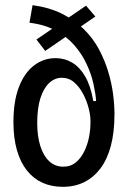

<svg xmlns="http://www.w3.org/2000/svg" viewBox="-20 -710 495 743"><path d="M223 13Q179 13 144 -3Q109 -19 84 -50.5Q59 -82 45.5 -129Q32 -176 32 -237Q32 -319 53.5 -374Q75 -429 112 -457Q149 -485 195 -485Q230 -485 259.5 -467.5Q289 -450 310 -413.5Q331 -377 341 -319H352Q350 -348 341.5 -386Q333 -424 315 -462.5Q297 -501 268 -534.5Q239 -568 196 -591.5Q153 -615 94 -622L106 -690Q172 -681 220.5 -656.5Q269 -632 304.5 -597Q340 -562 362.5 -520Q385 -478 398.5 -433.5Q412 -389 417.5 -346.5Q423 -304 423 -269Q423 -198 409 -145.5Q395 -93 368.5 -58Q342 -23 305.5 -5Q269 13 223 13ZM225 -65Q254 -65 274 -82Q294 -99 306.5 -125Q319 -151 324.5 -179.5Q330 -208 330 -232V-245Q330 -264 323 -291.5Q316 -319 302 -346Q288 -373 267.5 -391Q247 -409 219 -409Q192 -409 170.5 -389Q149 -369 136.5 -330.5Q124 -292 124 -234Q124 -183 136 -145Q148 -107 170.5 -86Q193 -65 225 -65ZM121 -557 313 -688 349 -646 155 -513Z"/></svg>

Font: Bricolage Grotesque 72pt SemiCondensed
Style: Regular
Weight: 400
Width: 4
Designer: Mathieu Triay
Foundry: Atelier Triay
Version: Version 1.001;gftools[0.9.33.dev8+g029e19f]